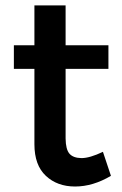

<svg xmlns="http://www.w3.org/2000/svg" viewBox="-20 -678 447 703"><path d="M30.8 -425.8V-512.2H106V-658.2H220.2V-512.2H377V-425.8H220.2V-170.9Q220.7 -130.9 234.4 -115.2Q248 -99.6 278.3 -99.1Q308.6 -99.1 356.9 -122.1L386.2 -34.2Q320.3 4.9 254.9 4.9Q189.5 4.9 147.9 -34.2Q106 -73.2 106 -149.9V-425.8Z"/></svg>

Font: TruenoRg
Style: Book
Weight: 400
Designer: Julieta Ulanovsky
Foundry: Julieta Ulanovsky
Version: Version 3.001b